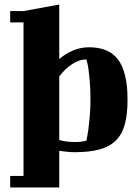

<svg xmlns="http://www.w3.org/2000/svg" viewBox="-20 -664 619 849"><path d="M25 -615H84L242 -644V-403Q270 -427 303.5 -441Q337 -455 374 -455Q415 -455 447 -442.5Q479 -430 500.5 -402.5Q522 -375 533 -330.5Q544 -286 544 -223Q544 -159 532 -114.5Q520 -70 492 -42.5Q464 -15 419.5 -3Q375 9 311 9Q293 9 275.5 7Q258 5 242 3V165H25V114H84V-565H25ZM362 -401Q329 -401 297.5 -379.5Q266 -358 242 -326V-45Q259 -40 277 -38Q295 -36 311 -36Q335 -36 349 -39Q357 -40 362 -42Q367 -65 371 -93Q374 -117 377 -150.5Q380 -184 380 -223Q380 -271 377 -304.5Q374 -338 371 -360Q367 -386 362 -401Z"/></svg>

Font: Bigshot One
Style: Regular
Weight: 400
Designer: Gesine Todt
Foundry: Gesine Todt
Version: Version 1.000